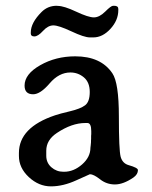

<svg xmlns="http://www.w3.org/2000/svg" viewBox="-20 -664 538 679"><path d="M302.7 -200.2Q302.7 -229 289.1 -229H281.7Q233.9 -229 181.2 -193.8Q143.6 -168.9 143.6 -130.9V-113.3Q143.6 -88.4 161.6 -72.5Q179.7 -56.6 204.1 -56.6H207Q240.7 -56.6 270.3 -82.5Q299.8 -108.4 299.8 -141.6Q300.8 -146.5 300.8 -149.9L301.8 -161.1V-166.5L302.2 -172.4V-183.6L302.7 -189.5ZM467.8 -62.5Q467.8 -47.4 451.7 -36.1Q416 -11.7 386.5 -11.7Q356.9 -11.7 334 -29.8Q311 -47.9 297.9 -47.9Q296.9 -47.9 250 -26.4Q203.1 -4.9 160.2 -4.9Q117.2 -4.9 82 -37.6Q46.9 -70.3 46.9 -112.3V-123Q46.9 -213.4 174.8 -256.3Q190.4 -261.7 227.5 -270.5Q264.6 -279.3 281 -291.7Q297.4 -304.2 297.4 -338.6Q297.4 -373 276.6 -390.4Q255.9 -407.7 229 -407.7Q188.5 -407.7 155.5 -369.1Q122.6 -330.6 97.2 -330.6Q66.9 -330.6 66.9 -361.3Q66.9 -401.9 122.1 -433.3Q177.2 -464.8 246.1 -464.8Q336.9 -464.8 377.4 -404.8Q400.4 -371.1 400.4 -252Q400.4 -132.8 406.7 -109.6Q413.1 -86.4 434.6 -80.1Q467.8 -70.8 467.8 -62.5ZM310.1 -531.7H297.9Q277.8 -531.7 232.7 -553Q187.5 -574.2 168.7 -574.2Q149.9 -574.2 132.1 -554.7Q114.3 -535.2 101.6 -535.2Q88.9 -535.2 88.9 -545.4V-549.3Q88.9 -583.5 127 -621.6Q148.9 -643.6 180.7 -643.6L184.6 -643.1Q206.1 -643.1 249.3 -622.8Q292.5 -602.5 312 -602.5Q331.5 -602.5 352.1 -623Q372.6 -643.6 379.9 -643.6H383.8Q398.4 -643.6 398.4 -632.3V-628.4Q398.4 -592.3 370.6 -562Q342.8 -531.7 310.1 -531.7Z"/></svg>

Font: Averia Serif
Style: Regular
Weight: 500
Version: Version 1.0